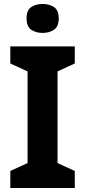

<svg xmlns="http://www.w3.org/2000/svg" viewBox="-20 -948 429 968"><path d="M357 0H32V-86L119 -126V-588L32 -628V-714H357V-628L270 -588V-126L357 -86ZM195 -928Q228 -928 252 -912.5Q276 -897 276 -855Q276 -814 252 -798Q228 -782 195 -782Q161 -782 137.5 -798Q114 -814 114 -855Q114 -897 137.5 -912.5Q161 -928 195 -928Z"/></svg>

Font: Noto Sans Kawi
Style: Bold
Weight: 700
Designer: Fadhl Haqq
Version: Version 1.000